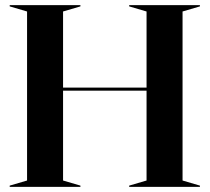

<svg xmlns="http://www.w3.org/2000/svg" viewBox="-20 -732 821 752"><path d="M18 -5 86 -25V-687L18 -707V-712H295V-707L227 -687V-389H554V-687L486 -707V-712H763V-707L695 -687V-25L763 -5V0H486V-5L554 -25V-377H227V-25L295 -5V0H18Z"/></svg>

Font: Nyght Serif Medium
Style: Regular
Weight: 500
Designer: Maksym Kobuzan
Version: Version 0.410